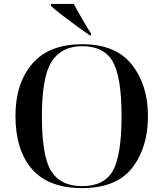

<svg xmlns="http://www.w3.org/2000/svg" viewBox="-20 -951 835 981"><path d="M399 10Q575 10 655.5 -93.5Q736 -197 736 -358Q736 -516 654 -620.5Q572 -725 400 -725Q230 -725 144.5 -625Q59 -525 59 -359Q59 -184 143.5 -87Q228 10 399 10ZM399 0Q290 0 242 -76Q194 -152 194 -358Q194 -558 244 -636.5Q294 -715 400 -715Q511 -715 556 -636.5Q601 -558 601 -358Q601 -158 557 -79Q513 0 399 0ZM439 -770H445V-780Q430 -802 402.5 -849.5Q375 -897 357 -931H240V-921Q259 -903 295.5 -875Q332 -847 371.5 -818Q411 -789 439 -770Z"/></svg>

Font: Noto Serif Display Semi
Style: Regular
Weight: 600
Designer: Monotype Design Team
Foundry: Monotype Imaging Inc.
Version: Version 1.900